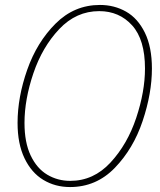

<svg xmlns="http://www.w3.org/2000/svg" viewBox="-20 -745 647 776"><path d="M51 -248Q51 -352 90 -463Q129 -574 204.5 -649.5Q280 -725 384 -725Q442 -725 489.5 -698Q537 -671 565.5 -613Q594 -555 594 -468Q594 -368 556.5 -256Q519 -144 444 -66.5Q369 11 263 11Q203 11 155 -18Q107 -47 79 -105.5Q51 -164 51 -248ZM566 -468Q566 -585 514 -642.5Q462 -700 381 -700Q288 -700 219.5 -627.5Q151 -555 115 -449Q79 -343 79 -248Q79 -169 104 -116.5Q129 -64 171 -39Q213 -14 264 -14Q358 -14 426.5 -88Q495 -162 530.5 -268.5Q566 -375 566 -468Z"/></svg>

Font: Noto Serif NarrowThin
Style: Italic
Weight: 250
Width: 4
Italic angle: -12°
Designer: Monotype Design Team
Foundry: Monotype Imaging Inc.
Version: Version 1.001